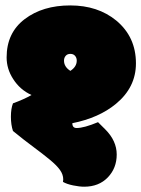

<svg xmlns="http://www.w3.org/2000/svg" viewBox="-20 -684 531 722"><path d="M220.7 -456.1Q220.7 -432.6 244.6 -417.5Q268.6 -433.1 268.6 -456.1Q268.6 -466.8 262.2 -474.1Q255.9 -481.4 244.6 -481.4Q233.4 -481.4 227.1 -474.1Q220.7 -466.8 220.7 -456.1ZM4.9 -468.3Q4.9 -560.5 72.8 -612.1Q140.6 -663.6 244.1 -663.6Q347.7 -663.6 417 -606.9Q491.2 -545.4 491.2 -445.8Q491.2 -355.5 416 -293.5Q352.1 -240.7 252 -220.7Q252 -202.6 268.1 -202.6Q295.9 -202.6 348.6 -224.6L376 -197.3Q418.9 -154.3 418.9 -103Q418.9 -51.8 385.3 -16.8Q351.6 18.1 296.4 18.1Q278.8 18.1 254.9 13.2Q231 8.3 216.8 0Q217.8 -6.8 217.8 -9.3Q217.8 -27.8 205.3 -45.2Q192.9 -62.5 166.7 -84Q140.6 -105.5 106 -131.1Q71.3 -156.7 28.8 -191.4Q21 -214.8 21 -245.1Q21 -275.4 28.8 -295.4Q69.3 -310.1 98.6 -326.7Q55.2 -346.2 29.3 -387.2Q4.9 -424.8 4.9 -468.3Z"/></svg>

Font: Modak
Style: Regular
Weight: 400
Version: Version 1.036;PS Version 1.000;hotconv 1.0.79;makeotf.lib2.5